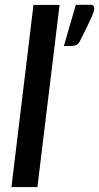

<svg xmlns="http://www.w3.org/2000/svg" viewBox="-20 -760 403 780"><path d="M347 -740.5Q357 -740.5 360 -736Q363 -731.5 363 -726.5Q363 -721.5 361.2 -714.5Q359.5 -707.5 353.2 -693.2Q347 -679 335.5 -655Q324 -631 304.5 -592.5Q297.5 -580 288.5 -576.5Q279.5 -573 266 -573H239.5L288 -740.5ZM26.5 0 116 -740H222L132 0Z"/></svg>

Font: Lato SemiBold
Style: Italic
Weight: 600
Italic angle: -7°
Designer: Lukasz Dziedzic with Adam Twardoch and Botio Nikoltchev
Foundry: tyPoland Lukasz Dziedzic
Version: Version 2.015; 2015-08-06; http://www.latofonts.com/